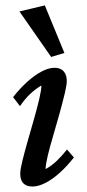

<svg xmlns="http://www.w3.org/2000/svg" viewBox="-20 -681 321 709"><path d="M99.6 7.8Q78.1 7.8 66.4 -3.9Q54.7 -15.6 54.7 -40Q54.7 -54.7 62.5 -86.4Q70.3 -118.2 82 -159.2Q93.8 -200.2 105.5 -241.2Q117.2 -282.2 125 -315.4Q132.8 -348.6 132.8 -365.2Q112.3 -353.5 92.8 -335.4Q73.2 -317.4 53.7 -289.1L28.3 -322.3Q52.7 -353.5 79.6 -377.9Q106.4 -402.3 132.8 -416.5Q159.2 -430.7 181.6 -430.7Q203.1 -430.7 214.8 -418Q226.6 -405.3 226.6 -381.8Q226.6 -367.2 218.8 -334.5Q210.9 -301.8 199.7 -261.2Q188.5 -220.7 176.3 -179.7Q164.1 -138.7 156.2 -105.5Q148.4 -72.3 148.4 -56.6Q169.9 -68.4 189 -86.4Q208 -104.5 227.5 -128.9L252.9 -99.6Q228.5 -68.4 201.7 -43.9Q174.8 -19.5 148.4 -5.9Q122.1 7.8 99.6 7.8ZM168.9 -470.7 51.8 -638.7 145.5 -661.1 217.8 -485.4Z"/></svg>

Font: Crimson Pro Medium
Style: Italic
Weight: 500
Italic angle: -12°
Designer: Jacques Le Bailly
Foundry: Baron von Fonthausen
Version: Version 1.003